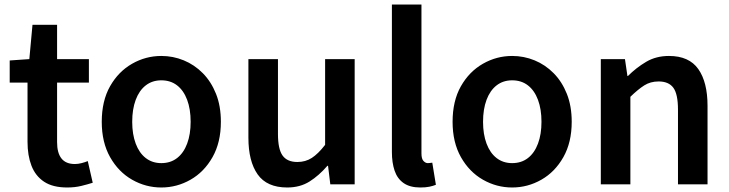

<svg xmlns="http://www.w3.org/2000/svg" viewBox="-20 -817 3232 851"><path d="M278 14Q214 14 175.5 -11.5Q137 -37 119.5 -82.5Q102 -128 102 -188V-451H23V-549L110 -555L124 -707H233V-555H374V-451H233V-187Q233 -139 252.5 -114.5Q272 -90 312 -90Q326 -90 341.5 -94Q357 -98 369 -103L391 -7Q369 0 340.5 7Q312 14 278 14Z M695 14Q626 14 565.5 -20.5Q505 -55 468 -120.5Q431 -186 431 -277Q431 -370 468 -435Q505 -500 565.5 -534.5Q626 -569 695 -569Q747 -569 794.5 -549.5Q842 -530 879 -492.5Q916 -455 937.5 -401Q959 -347 959 -277Q959 -186 922 -120.5Q885 -55 824.5 -20.5Q764 14 695 14ZM695 -94Q736 -94 765 -116.5Q794 -139 809.5 -180.5Q825 -222 825 -277Q825 -333 809.5 -374.5Q794 -416 765 -438.5Q736 -461 695 -461Q655 -461 626 -438.5Q597 -416 581.5 -374.5Q566 -333 566 -277Q566 -222 581.5 -180.5Q597 -139 626 -116.5Q655 -94 695 -94Z M1253 14Q1163 14 1122 -44Q1081 -102 1081 -207V-555H1212V-223Q1212 -156 1232.5 -127.5Q1253 -99 1298 -99Q1334 -99 1362 -117Q1390 -135 1421 -175V-555H1552V0H1444L1434 -82H1431Q1394 -39 1352 -12.5Q1310 14 1253 14Z M1843 14Q1797 14 1769 -5.5Q1741 -25 1729 -60.5Q1717 -96 1717 -143V-797H1848V-137Q1848 -113 1857 -103.5Q1866 -94 1876 -94Q1880 -94 1884 -94.5Q1888 -95 1896 -96L1912 2Q1900 7 1883.5 10.5Q1867 14 1843 14Z M2250 14Q2181 14 2120.5 -20.5Q2060 -55 2023 -120.5Q1986 -186 1986 -277Q1986 -370 2023 -435Q2060 -500 2120.5 -534.5Q2181 -569 2250 -569Q2302 -569 2349.5 -549.5Q2397 -530 2434 -492.5Q2471 -455 2492.5 -401Q2514 -347 2514 -277Q2514 -186 2477 -120.5Q2440 -55 2379.5 -20.5Q2319 14 2250 14ZM2250 -94Q2291 -94 2320 -116.5Q2349 -139 2364.5 -180.5Q2380 -222 2380 -277Q2380 -333 2364.5 -374.5Q2349 -416 2320 -438.5Q2291 -461 2250 -461Q2210 -461 2181 -438.5Q2152 -416 2136.5 -374.5Q2121 -333 2121 -277Q2121 -222 2136.5 -180.5Q2152 -139 2181 -116.5Q2210 -94 2250 -94Z M2643 0V-555H2750L2761 -480H2763Q2800 -517 2844 -543Q2888 -569 2945 -569Q3034 -569 3075 -511Q3116 -453 3116 -348V0H2985V-331Q2985 -400 2964.5 -428Q2944 -456 2899 -456Q2863 -456 2835.5 -438.5Q2808 -421 2774 -388V0Z"/></svg>

Font: Noto Sans SC SemiBold
Style: Regular
Weight: 600
Designer: Ryoko NISHIZUKA 西塚涼子 (kana, bopomofo & ideographs); Paul D. Hunt (Latin, Greek & Cyrillic); Sandoll Communications 산돌커뮤니
Foundry: Adobe
Version: Version 2.004-H2;hotconv 1.0.118;makeotfexe 2.5.65603